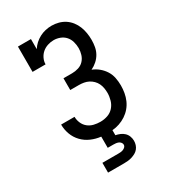

<svg xmlns="http://www.w3.org/2000/svg" viewBox="-228 -856 1056 1189"><g transform="rotate(-30 300.0 -261.5)"><path d="M185 220V150H300Q309 150 318 149Q327 148 335 144.5Q343 141 349.5 134.5Q356 128 356 119Q356 110 350 102.5Q344 95 335.5 91.5Q327 88 318 87Q309 86 300 86H260V6Q224 2 190.5 -12.5Q157 -27 132 -53Q107 -79 94.5 -113Q82 -147 82 -183H178Q178 -160 187.5 -138Q197 -116 215 -101.5Q233 -87 256 -81.5Q279 -76 302 -76Q329 -76 354 -84.5Q379 -93 396.5 -112.5Q414 -132 421.5 -158Q429 -184 429 -210Q429 -227 426 -244.5Q423 -262 415.5 -277.5Q408 -293 395.5 -305.5Q383 -318 367.5 -326Q352 -334 334.5 -337Q317 -340 300 -340H238V-424H300Q323 -424 345.5 -431Q368 -438 383.5 -454.5Q399 -471 406 -493.5Q413 -516 413 -539Q413 -562 406.5 -585Q400 -608 385 -625Q370 -642 348 -650.5Q326 -659 303 -659Q281 -659 259.5 -652Q238 -645 221.5 -631Q205 -617 195 -596.5Q185 -576 185 -554H92V-735H185V-663Q197 -682 213.5 -697Q230 -712 250 -722.5Q270 -733 292 -738Q314 -743 336 -743Q361 -743 385.5 -736.5Q410 -730 430.5 -716.5Q451 -703 466.5 -683Q482 -663 491 -640Q500 -617 504 -592.5Q508 -568 508 -543Q508 -518 503.5 -493.5Q499 -469 487 -448Q475 -427 456.5 -410.5Q438 -394 415 -383Q441 -373 462.5 -355Q484 -337 498.5 -314Q513 -291 518.5 -263.5Q524 -236 524 -208Q524 -182 519.5 -156Q515 -130 504.5 -106Q494 -82 477 -62Q460 -42 438 -27.5Q416 -13 391 -4.5Q366 4 340 6V42Q356 45 371.5 51.5Q387 58 399 69.5Q411 81 417 97Q423 113 423 129Q423 144 418.5 158Q414 172 405 183Q396 194 383.5 201Q371 208 357 212.5Q343 217 328.5 218.5Q314 220 300 220Z"/></g></svg>

Font: Iosevka Etoile Medium
Style: Regular
Weight: 500
Designer: Belleve Invis
Foundry: Belleve Invis
Version: Version 22.1.2; ttfautohint (v1.8.4)